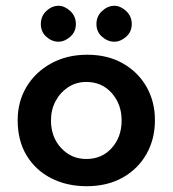

<svg xmlns="http://www.w3.org/2000/svg" viewBox="-20 -632 596 663"><path d="M41 -217Q41 -281 71.5 -332Q102 -383 156.5 -413Q211 -443 281 -443Q352 -443 404.5 -413Q457 -383 486 -332Q515 -281 515 -217Q515 -152 486 -100.5Q457 -49 404 -19Q351 11 279 11Q211 11 157 -16.5Q103 -44 72 -95Q41 -146 41 -217ZM156 -216Q156 -159 191 -121Q226 -83 278 -83Q332 -83 366 -121Q400 -159 400 -216Q400 -272 366 -310.5Q332 -349 278 -349Q243 -349 215.5 -331Q188 -313 172 -283Q156 -253 156 -216ZM313 -549Q313 -576 332.5 -594Q352 -612 375 -612Q396 -612 415.5 -594Q435 -576 435 -549Q435 -522 415.5 -505Q396 -488 375 -488Q352 -488 332.5 -505Q313 -522 313 -549ZM121 -549Q121 -576 140 -594Q159 -612 182 -612Q203 -612 222.5 -594Q242 -576 242 -549Q242 -522 222.5 -505Q203 -488 182 -488Q159 -488 140 -505Q121 -522 121 -549Z"/></svg>

Font: Reem Kufi Medium
Style: Regular
Weight: 500
Designer: Khaled Hosny
Version: Version 1.001